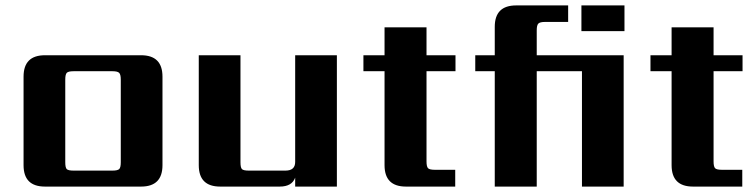

<svg xmlns="http://www.w3.org/2000/svg" viewBox="-20 -689 2792 709"><path d="M426 -90V-395Q426 -414 420 -420Q414 -426 395 -426H252Q232 -426 226.5 -420Q221 -414 221 -395V-90Q221 -70 226.5 -64.5Q232 -59 252 -59H395Q414 -59 420 -64.5Q426 -70 426 -90ZM146 -485H501Q580 -485 580 -406V-79Q580 0 501 0H146Q67 0 67 -79V-406Q67 -485 146 -485Z M1070 -485H1224V0H1070V-33Q1058 0 1013 0H793Q714 0 714 -79V-485H868V-90Q868 -70 873.5 -64.5Q879 -59 899 -59H1034Q1070 -59 1070 -91Z M1662 -426H1555V-93Q1555 -74 1560.5 -68Q1566 -62 1586 -62H1661V0H1479Q1400 0 1400 -79V-426H1322V-485H1400V-588H1555V-485H1662Z M2283 -485V0H2129V-426H1962V0H1807V-426H1735V-485H1807V-590Q1807 -669 1886 -669H2078V-608H1993Q1974 -608 1968 -602Q1962 -596 1962 -577V-485ZM2127 -669H2286V-574H2127Z M2722 -426H2615V-93Q2615 -74 2620.5 -68Q2626 -62 2646 -62H2721V0H2539Q2460 0 2460 -79V-426H2382V-485H2460V-588H2615V-485H2722Z"/></svg>

Font: Sarpanch
Style: Bold
Weight: 700
Designer: Manushi Parikh (Devanagari and Latin), Jyotish Sonowal (Devanagari)
Foundry: Indian Type Foundry
Version: Version 2.004;PS 1.0;hotconv 1.0.78;makeotf.lib2.5.61930; tt